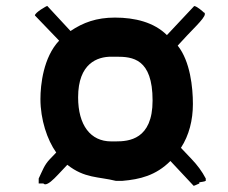

<svg xmlns="http://www.w3.org/2000/svg" viewBox="-20 -633 762 642"><path d="M168 -123 146.5 -100.6C127.9 -81.1 122.1 -62.5 109.4 -36.1V-19.5H125C127 -17.6 128.9 -16.6 130.9 -16.6C141.6 -16.6 157.2 -31.2 173.8 -48.8L205.1 -82C262.7 -36.3 309.7 -42.7 367.2 -28.3H389.6C447.3 -33.2 501 -45.9 549.8 -94.7L627.5 -11.7C630.5 -11.7 643.6 -18.6 646.5 -19.5V-23.4C650.4 -24.4 664.1 -25.4 668 -28.3V-36.1C655.3 -60.5 639.6 -81.1 621.1 -100.6L585 -138.7C612.3 -180.7 625 -231.4 625 -285.2C625 -340.8 616.2 -427.7 574.2 -480.5C594.7 -503.6 616.4 -525.5 637.7 -547.9C652.3 -563.5 665 -578.1 665 -585.9C665 -588.9 665 -588.9 662.1 -591.8V-590.8C660.2 -592.8 638.1 -612.8 629.3 -612.8L538.1 -515.6C495.2 -558.5 431.3 -574.2 364.3 -574.2C302.7 -574.2 257.8 -557.6 215.8 -529.3L137.9 -613.3C135.9 -613.3 96.7 -591.1 96.7 -581.3C96.7 -581.3 161.5 -514 177.7 -497.1C125 -441.4 115.2 -349.6 115.2 -301.8C115.2 -233.4 137.8 -165.2 168 -123ZM241.2 -307.6C241.2 -421.9 306.6 -443.4 351.6 -443.4H369.1C422.9 -443.4 490.2 -437.5 490.2 -296.9C490.2 -166 410.2 -160.2 367.2 -160.2H351.6C282.8 -160.2 241.2 -214.2 241.2 -307.6Z"/></svg>

Font: Bowlby One SC
Style: Regular
Weight: 400
Width: 1
Version: Version 1.2